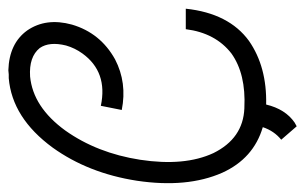

<svg xmlns="http://www.w3.org/2000/svg" viewBox="-152 -428 713 448"><g transform="rotate(-90 204.0 -203.5)"><path d="M264.6 -540Q327.1 -538.1 357.4 -496.1Q387.7 -452.1 371.1 -391.6Q351.6 -325.2 290 -291Q235.4 -262.7 171.9 -275.4L181.6 -324.2Q260.7 -307.6 303.7 -367.2Q316.4 -384.8 322.3 -405.3Q332 -444.3 316.4 -466.8Q295.9 -492.2 250 -489.3Q178.7 -482.4 124 -407.2Q71.3 -333 55.7 -232.4Q40 -128.9 71.3 -61.5Q105.5 7.8 175.8 10.7H176.8Q255.9 14.6 303.7 -19.5Q351.6 -56.6 360.4 -126H408.2Q397.5 -25.4 333 21.5Q272.5 63.5 184.6 61.5Q173.8 106.4 142.6 127.9Q137.7 130.9 133.8 132.8L102.5 96.7Q123 80.1 131.8 53.7Q58.6 32.2 25.4 -41Q-10.7 -123 6.8 -240.2Q24.4 -353.5 84 -436.5Q153.3 -531.2 246.1 -539.1Q249 -539.1 254.9 -539.1Q261.7 -540 264.6 -540Z"/></g></svg>

Font: Bratas-flat
Style: flat
Weight: 400
Designer: MUHAMMAD YONI
Version: Version 001.000